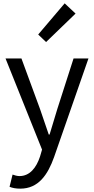

<svg xmlns="http://www.w3.org/2000/svg" viewBox="-20 -892 561 1146"><path d="M101 234C209 234 265 152 303 45L508 -543H419L322 -241C307 -193 291 -138 276 -89H271C254 -138 235 -194 219 -241L108 -543H13L231 1L219 42C197 109 158 159 96 159C82 159 66 154 55 150L37 223C54 230 75 234 101 234ZM255 -641 431 -811 366 -872 208 -686Z"/></svg>

Font: Noto Sans CJK JP Regular
Style: Regular
Weight: 400
Designer: Ryoko NISHIZUKA (kana & ideographs); Paul D. Hunt (Latin, Greek & Cyrillic); Wenlong ZHANG (bopomofo); Sandoll Communica
Foundry: Adobe Systems Incorporated
Version: Version 1.001;PS 1.001;hotconv 1.0.78;makeotf.lib2.5.61930